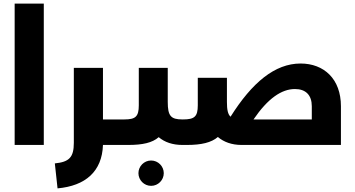

<svg xmlns="http://www.w3.org/2000/svg" viewBox="-20 -801 1960 1061"><path d="M222 0V-781H61V0Z M549 -141V-426H388V-12C388 69 362 94 283 102L298 240C452 226 544 147 549 0H658C673 0 678 -29 678 -71C678 -114 673 -141 658 -141Z M988 -141C924 -141 907 -160 907 -238V-426H747V-219C747 -157 729 -141 668 -141H658C643 -141 638 -114 638 -70C638 -29 643 0 658 0H689C768 0 822 -12 857 -43C890 -15 934 0 988 0C1003 0 1008 -29 1008 -71C1008 -114 1003 -141 988 -141ZM815 86C776 86 745 118 745 156C745 194 776 226 815 226C854 226 885 194 885 156C885 118 854 86 815 86Z M1641 -450C1499 -450 1373 -345 1254 -156C1239 -170 1234 -195 1234 -238V-371H1073V-219C1073 -157 1055 -141 992 -141H988C973 -141 968 -114 968 -70C968 -29 973 0 988 0H1013C1093 0 1148 -13 1184 -44C1217 -16 1261 0 1315 0H1864V-214C1864 -365 1770 -450 1641 -450ZM1381 -141C1460 -257 1536 -309 1610 -309C1670 -309 1703 -275 1703 -214V-141Z"/></svg>

Font: UULA Sans
Style: Bold
Weight: 700
Designer: Mohamed Gaber, Laura Garcia Mut
Foundry: Kief Type Foundry
Version: Version 3.006;hotconv 1.0.109;makeotfexe 2.5.65596